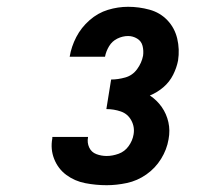

<svg xmlns="http://www.w3.org/2000/svg" viewBox="-20 -838 616 565"><path d="M294 -293Q323 -293 353.5 -299.5Q384 -306 410.5 -324.5Q437 -343 454 -370.5Q471 -398 476 -428Q481 -454 475.5 -478.5Q470 -503 456 -523Q442 -543 421 -557Q443 -566 461 -581.5Q479 -597 489.5 -618Q500 -639 504 -660Q509 -693 501.5 -724.5Q494 -756 472.5 -778.5Q451 -801 420 -809.5Q389 -818 357 -818Q327 -818 297.5 -809Q268 -800 243.5 -778.5Q219 -757 204.5 -729Q190 -701 185 -671H289Q292 -687 301 -702Q310 -717 325.5 -724.5Q341 -732 357 -732Q371 -732 383.5 -724.5Q396 -717 399.5 -703Q403 -689 401 -674Q397 -653 383.5 -634.5Q370 -616 348.5 -610Q327 -604 307 -604L293 -517Q315 -517 335.5 -510Q356 -503 366.5 -483.5Q377 -464 373 -442Q370 -424 358.5 -408Q347 -392 329 -385.5Q311 -379 294 -379Q278 -379 263.5 -384.5Q249 -390 242.5 -404Q236 -418 239 -434V-435H134V-431Q128 -399 139.5 -370Q151 -341 175.5 -323Q200 -305 231 -299Q262 -293 294 -293Z"/></svg>

Font: Iosevka Sparkle Heavy
Style: Italic
Weight: 900
Italic angle: -9°
Designer: Belleve Invis
Foundry: Belleve Invis
Version: Version 4.5.0; ttfautohint (v1.8.3)